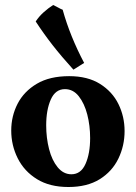

<svg xmlns="http://www.w3.org/2000/svg" viewBox="-20 -739 544 769"><path d="M257 -434Q331 -434 380.5 -403Q430 -372 454.5 -322Q479 -272 479 -214Q479 -155 454 -103.5Q429 -52 379 -21Q329 10 254 10Q179 10 128 -21.5Q77 -53 51 -105Q25 -157 25 -216Q25 -274 50.5 -323.5Q76 -373 127.5 -403.5Q179 -434 257 -434ZM165 -237Q165 -187 176.5 -142Q188 -97 211 -69Q234 -41 266 -41Q304 -41 322.5 -82.5Q341 -124 341 -186Q341 -236 329.5 -280.5Q318 -325 295.5 -353.5Q273 -382 240 -382Q202 -382 183.5 -340.5Q165 -299 165 -237ZM193 -719Q202 -715 212.5 -709Q223 -703 231 -700Q246 -646 267.5 -593Q289 -540 317 -487L274 -460Q226 -513 190.5 -558.5Q155 -604 123 -653Q136 -673 155 -690Q174 -707 193 -719Z"/></svg>

Font: Alkalami
Style: Regular
Weight: 400
Designer: Becca Hirsbrunner Spalinger
Foundry: SIL International
Version: Version 2.000